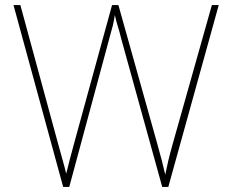

<svg xmlns="http://www.w3.org/2000/svg" viewBox="-20 -734 909 754"><path d="M839 -714 641 0H617L456 -582Q449 -611 443 -629.5Q437 -648 431 -675Q427 -650 423.5 -635.5Q420 -621 415 -604L252 0H228L33 -714H60L208 -170Q218 -133 225.5 -107Q233 -81 240 -52Q247 -81 254 -107.5Q261 -134 271 -171L420 -714H445L598 -168Q609 -129 615.5 -103.5Q622 -78 629 -48Q635 -78 641 -103.5Q647 -129 658 -168L812 -714Z"/></svg>

Font: Noto Sans Khmer UI Thin
Style: Regular
Weight: 100
Designer: Danh Hong and the Monotype Design Team
Foundry: Monotype Imaging Inc.
Version: Version 2.002; ttfautohint (v1.8.4.7-5d5b)